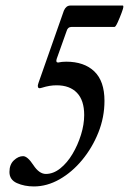

<svg xmlns="http://www.w3.org/2000/svg" viewBox="-20 -663 464 691"><path d="M102 8Q68 8 41 -4Q14 -16 14 -44Q14 -71 30 -86Q46 -101 63 -101Q79 -101 100 -69Q121 -37 145 -37Q172 -37 197 -57Q222 -77 241 -109Q260 -141 271.5 -178Q283 -215 283 -249Q283 -302 257 -329Q231 -356 184 -356Q171 -356 158.5 -354Q146 -352 130 -347Q116 -342 116 -354Q116 -356 117 -359.5Q118 -363 119 -366L210 -625Q218 -643 233 -643H422Q424 -643 424 -638Q424 -634 417.5 -616.5Q411 -599 403.5 -582.5Q396 -566 392 -566H237Q224 -566 220 -552L184 -451Q180 -438 189 -438Q203 -441 218 -441Q283 -441 319.5 -406Q356 -371 356 -300Q356 -241 334 -186Q312 -131 275.5 -87Q239 -43 194 -17.5Q149 8 102 8Z"/></svg>

Font: Junicode Two Beta Condensed
Style: Italic
Weight: 400
Width: 3
Italic angle: -9°
Version: Version 1.053; ttfautohint (v1.8.4)